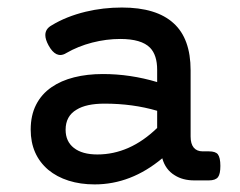

<svg xmlns="http://www.w3.org/2000/svg" viewBox="-20 -482 640 513"><path d="M538.1 -77.6Q555.7 -77.6 562 -69.8Q568.8 -61 568.8 -38.6Q568.8 -17.1 562.5 -8.8Q555.7 0 538.1 0H499Q468.3 0 446.8 -13.7Q421.9 -28.8 413.6 -59.1Q330.1 10.7 232.9 10.7Q194.8 10.7 163.3 0.7Q131.8 -9.3 108.9 -28.3Q62 -68.4 62 -135.7Q62 -173.8 76.4 -202.1Q90.8 -230.5 117.7 -249Q143.1 -266.6 178 -275.4Q212.9 -284.2 254.9 -284.2Q328.1 -284.2 399.9 -262.7V-295.4Q399.9 -335 380.9 -354.5Q357.9 -377.9 301.3 -377.9Q264.2 -377.9 226.3 -368.2Q188.5 -358.4 157.2 -340.3Q148.9 -335 140.6 -335Q136.7 -335 130.9 -337.4Q119.6 -342.8 109.9 -360.4Q101.1 -376.5 101.1 -388.2Q101.1 -404.8 117.7 -414.1Q156.7 -438 209 -450.7Q255.4 -461.9 305.7 -461.9Q397.9 -461.9 443.8 -419.9Q489.3 -378.9 489.3 -293.9V-117.2Q489.3 -97.7 497.6 -87.6Q505.9 -77.6 521.5 -77.6ZM399.9 -186Q335 -205.1 259.3 -205.1Q210.4 -205.1 184.6 -189Q155.3 -171.9 155.3 -135.3Q155.3 -104 177.5 -86.7Q199.7 -69.3 240.2 -69.3Q326.7 -69.3 399.9 -140.1Z"/></svg>

Font: Courier Prime Medium
Style: Regular
Weight: 500
Designer: Alan Dague-Greene
Foundry: Quote-Unquote Apps
Version: Version 1.202